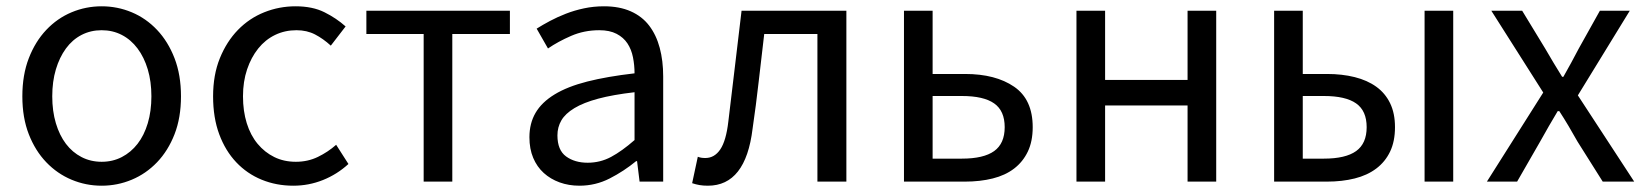

<svg xmlns="http://www.w3.org/2000/svg" viewBox="-20 -577 5227 610"><path d="M303 13Q253 13 207.5 -6Q162 -25 127 -61.5Q92 -98 71.5 -150.5Q51 -203 51 -271Q51 -339 71.5 -392Q92 -445 127 -482Q162 -519 207.5 -538Q253 -557 303 -557Q353 -557 398.5 -538Q444 -519 479 -482Q514 -445 534.5 -392Q555 -339 555 -271Q555 -203 534.5 -150.5Q514 -98 479 -61.5Q444 -25 398.5 -6Q353 13 303 13ZM303 -63Q338 -63 367 -78Q396 -93 417 -120Q438 -147 449.5 -185.5Q461 -224 461 -271Q461 -318 449.5 -356.5Q438 -395 417 -423Q396 -451 367 -466Q338 -481 303 -481Q268 -481 239 -466Q210 -451 189.5 -423Q169 -395 157.5 -356.5Q146 -318 146 -271Q146 -224 157.5 -185.5Q169 -147 189.5 -120Q210 -93 239 -78Q268 -63 303 -63Z M912 13Q858 13 811.5 -6Q765 -25 730.5 -61.5Q696 -98 676.5 -150.5Q657 -203 657 -271Q657 -339 678.5 -392Q700 -445 736 -482Q772 -519 819.5 -538Q867 -557 919 -557Q973 -557 1011 -538Q1049 -519 1078 -493L1031 -432Q1007 -454 981 -467.5Q955 -481 922 -481Q885 -481 854 -466Q823 -451 800.5 -423Q778 -395 765 -356.5Q752 -318 752 -271Q752 -224 764 -185.5Q776 -147 798.5 -120Q821 -93 851.5 -78Q882 -63 920 -63Q958 -63 990 -78.5Q1022 -94 1048 -117L1087 -56Q1051 -23 1006 -5Q961 13 912 13Z M1326 -469H1144V-543H1600V-469H1417V0H1326Z M1821 13Q1787 13 1758 2.5Q1729 -8 1707.5 -27.5Q1686 -47 1674 -75.5Q1662 -104 1662 -141Q1662 -185 1681.5 -218.5Q1701 -252 1742 -277Q1783 -302 1846 -318Q1909 -334 1996 -344Q1996 -370 1991 -395Q1986 -420 1973.5 -439Q1961 -458 1939 -469.5Q1917 -481 1884 -481Q1836 -481 1794.5 -463Q1753 -445 1721 -423L1685 -486Q1704 -498 1727.5 -510.5Q1751 -523 1778 -533.5Q1805 -544 1835.5 -550.5Q1866 -557 1899 -557Q1948 -557 1984 -541Q2020 -525 2042.5 -495.5Q2065 -466 2076 -425Q2087 -384 2087 -334V0H2012L2004 -65H2001Q1962 -33 1917 -10Q1872 13 1821 13ZM1847 -60Q1887 -60 1921.5 -78.5Q1956 -97 1996 -132V-284Q1927 -276 1880.5 -263.5Q1834 -251 1805 -233.5Q1776 -216 1763.5 -194.5Q1751 -173 1751 -147Q1751 -100 1778.5 -80Q1806 -60 1847 -60Z M2229 13Q2214 13 2202.5 11Q2191 9 2179 5L2197 -79Q2202 -77 2207.5 -76Q2213 -75 2221 -75Q2250 -75 2268.5 -102.5Q2287 -130 2294 -191Q2305 -279 2315 -366.5Q2325 -454 2336 -543H2669V0H2577V-469H2408Q2399 -394 2390.5 -318.5Q2382 -243 2371 -168Q2349 13 2229 13Z M2852 -543H2943V-342H3046Q3143 -342 3202 -301.5Q3261 -261 3261 -173Q3261 -128 3245.5 -95.5Q3230 -63 3202 -41.5Q3174 -20 3134 -10Q3094 0 3046 0H2852ZM3036 -73Q3105 -73 3138.5 -97Q3172 -121 3172 -173Q3172 -225 3138.5 -248.5Q3105 -272 3036 -272H2943V-73Z M3400 -543H3491V-323H3753V-543H3844V0H3753V-242H3491V0H3400Z M4028 -543H4119V-342H4196Q4244 -342 4284 -332Q4324 -322 4352.5 -301.5Q4381 -281 4396.5 -249Q4412 -217 4412 -173Q4412 -128 4396.5 -95.5Q4381 -63 4352.5 -41.5Q4324 -20 4284 -10Q4244 0 4196 0H4028ZM4186 -73Q4255 -73 4288.5 -97Q4322 -121 4322 -173Q4322 -225 4288.5 -248.5Q4255 -272 4186 -272H4119V-73ZM4506 -543H4597V0H4506Z M4883 -283 4718 -543H4816L4889 -423Q4902 -400 4915.5 -378Q4929 -356 4943 -333H4947Q4960 -356 4972 -378Q4984 -400 4996 -423L5063 -543H5158L4993 -274L5172 0H5072L4992 -127Q4978 -152 4963.5 -176.5Q4949 -201 4934 -224H4929Q4915 -201 4901 -176.5Q4887 -152 4873 -127L4800 0H4704Z"/></svg>

Font: SpoqaHanSansJP-Regular
Style: Regular
Weight: 400
Designer: [Source Han Sans]
Ryoko NISHIZUKA  (kana & ideographs); Paul D. Hunt (Latin, Greek & Cyrillic); Wenlong ZHANG  (bopomofo
Foundry: Spoqa (http://bi.spoqa.com)
Version: Version 1.002.20150607